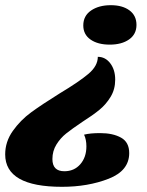

<svg xmlns="http://www.w3.org/2000/svg" viewBox="-50 -550 567 740"><path d="M476 -454Q476 -418 447.5 -398Q419 -378 373 -378Q327 -378 299 -397.5Q271 -417 271 -452Q271 -489 301 -509.5Q331 -530 377 -530Q422 -530 449 -510Q476 -490 476 -454ZM180 -190Q255 -235 291 -265.5Q327 -296 327 -331Q356 -331 375 -306Q394 -281 394 -243Q394 -206 376.5 -177Q359 -148 333.5 -127Q308 -106 267 -80Q227 -53 205 -35.5Q183 -18 167.5 7Q152 32 152 63Q152 110 198 110Q236 110 259.5 83Q283 56 283 14Q283 -12 274 -31Q297 -37 336 -37Q385 -37 416.5 -19.5Q448 -2 448 40Q448 108 368.5 139Q289 170 189 170Q-30 170 -30 45Q-30 -4 -0.5 -45.5Q29 -87 70 -117Q111 -147 180 -190Z"/></svg>

Font: Sansita ExtraBold Italic
Style: Regular
Weight: 800
Italic angle: -11°
Designer: Pablo Cosgaya
Foundry: Omnibus-Type
Version: Version 1.006